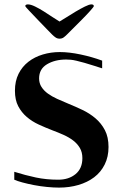

<svg xmlns="http://www.w3.org/2000/svg" viewBox="-20 -844 538 874"><path d="M45 -62Q96 -46 143.5 -36Q191 -26 245 -26Q293 -26 324 -51.5Q355 -77 355 -124Q355 -151 343.5 -170.5Q332 -190 313 -204.5Q294 -219 269.5 -230Q245 -241 218 -251Q187 -263 156.5 -277Q126 -291 102 -311.5Q78 -332 63 -360.5Q48 -389 48 -431Q48 -475 64.5 -508Q81 -541 109.5 -563Q138 -585 175 -596Q212 -607 252 -607Q295 -607 347 -596Q399 -585 445 -568V-533Q437 -535 430.5 -537.5Q424 -540 417 -542Q386 -552 364.5 -558Q343 -564 328 -567.5Q313 -571 302.5 -572Q292 -573 281 -573Q230 -573 194 -551.5Q158 -530 158 -487Q158 -465 169 -448Q180 -431 198 -418Q216 -405 240 -394Q264 -383 291 -372Q323 -359 355.5 -343.5Q388 -328 414.5 -305.5Q441 -283 457.5 -251.5Q474 -220 474 -175Q474 -130 456.5 -95Q439 -60 408.5 -37Q378 -14 337 -2Q296 10 249 10Q224 10 193.5 7Q163 4 134.5 -1.5Q106 -7 82 -13.5Q58 -20 45 -26ZM95 -816Q95 -821 99 -822.5Q103 -824 107 -824Q120 -824 139.5 -814.5Q159 -805 179.5 -792Q200 -779 219.5 -766Q239 -753 251 -746Q262 -752 282 -765Q302 -778 324 -791Q346 -804 366 -814Q386 -824 396 -824Q400 -824 403.5 -822.5Q407 -821 407 -816Q407 -813 390 -794Q373 -775 351 -753Q329 -731 309.5 -711.5Q290 -692 284 -686Q277 -679 269.5 -673.5Q262 -668 251 -668Q241 -668 233 -673.5Q225 -679 218 -686Q213 -691 193 -711.5Q173 -732 151.5 -754.5Q130 -777 112.5 -795.5Q95 -814 95 -816Z"/></svg>

Font: Gamine
Style: Bold
Weight: 700
Designer: Tapiwanashe Sebastian Garikayi
Version: Version 1.000